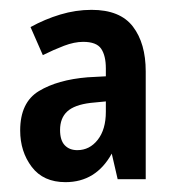

<svg xmlns="http://www.w3.org/2000/svg" viewBox="-20 -835 361 390"><path d="M166 -815Q224 -815 250 -781Q276 -747 276 -690V-471H219L207 -523Q175 -465 113 -465Q68 -465 44.5 -496Q21 -527 21 -570Q21 -627 59 -650Q97 -673 158 -678L195 -680V-696Q195 -722 185.5 -736Q176 -750 149 -750Q131 -750 110 -742Q89 -734 67 -723L42 -780Q71 -796 102.5 -805.5Q134 -815 166 -815ZM164 -626Q131 -622 116.5 -608.5Q102 -595 102 -571Q102 -550 111.5 -540Q121 -530 137 -530Q162 -530 178.5 -551Q195 -572 195 -608V-629Z"/></svg>

Font: Noto Sans Kannada UI ExtraCondensed SemiBold
Style: Regular
Weight: 600
Width: 2
Designer: Jelle Bosma - Monotype Design Team
Foundry: Monotype Imaging Inc.
Version: Version 2.005; ttfautohint (v1.8.4.7-5d5b)